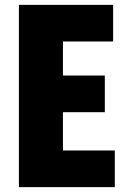

<svg xmlns="http://www.w3.org/2000/svg" viewBox="-20 -768 540 788"><path d="M57.6 0V-748H444.3V-597.7H238.3V-458H410.2V-307.6H238.3V-150.4H451.2V0Z"/></svg>

Font: Gen Shin Gothic Monospace Heavy
Style: Bold
Weight: 800
Designer: [Source Han Sans]
Ryoko NISHIZUKA  (kana & ideographs); Paul D. Hunt (Latin, Greek & Cyrillic); Wenlong ZHANG  (bopomofo
Version: Version 1.002.20150607